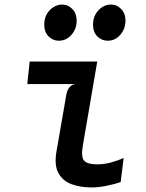

<svg xmlns="http://www.w3.org/2000/svg" viewBox="-20 -816 640 844"><path d="M382.5 8Q334 8 295 -6.2Q256 -20.5 237 -54.8Q218 -89 228 -148.5L271.5 -399.5Q275.5 -420.5 285.5 -432.5Q295.5 -444.5 312.5 -446.5H100L110.5 -545.5H407.5L344 -175.5Q335.5 -125.5 350 -109.5Q364.5 -93.5 407 -93.5Q436.5 -93.5 466.8 -101.5Q497 -109.5 523.5 -121.5L510.5 -16Q481.5 -5.5 446.2 1.2Q411 8 382.5 8ZM238.5 -637Q212.5 -637 193.5 -656Q174.5 -675 174.5 -708Q174.5 -735 186.2 -754.8Q198 -774.5 216 -785.2Q234 -796 252.5 -796Q279.5 -796 298.2 -776.2Q317 -756.5 317 -725.5Q317 -688.5 294 -662.8Q271 -637 238.5 -637ZM453.5 -637Q427 -637 408 -655.8Q389 -674.5 389 -707.5Q389 -734 400.2 -753.8Q411.5 -773.5 429.5 -784.8Q447.5 -796 467.5 -796Q494 -796 512.8 -776.2Q531.5 -756.5 531.5 -725.5Q531.5 -689 508.8 -663Q486 -637 453.5 -637Z"/></svg>

Font: Spline Sans Mono Medium
Style: Italic
Weight: 500
Italic angle: -4°
Monospace: yes
Designer: Eben Sorkin, Mirko Velimirovic
Foundry: Sorkin Type
Version: Version 1.004